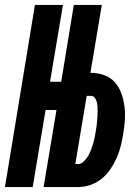

<svg xmlns="http://www.w3.org/2000/svg" viewBox="-39 -755 559 775"><path d="M-19 0 102 -735H215L163 -425H208L259 -735H372L326 -461H328Q356 -461 382 -451.5Q408 -442 425 -422.5Q442 -403 451 -377.5Q460 -352 463.5 -325Q467 -298 465 -269.5Q463 -241 458 -213Q454 -188 448 -164Q442 -140 431.5 -116.5Q421 -93 406 -71Q391 -49 370 -32.5Q349 -16 324.5 -8Q300 0 276 0H137L189 -311H145L93 0ZM265 -93H276Q289 -93 299.5 -103.5Q310 -114 317 -126Q324 -138 328.5 -150.5Q333 -163 337 -176Q341 -189 343.5 -202Q346 -215 348 -228Q350 -238 351 -248Q352 -258 353 -267.5Q354 -277 354.5 -287Q355 -297 355 -306.5Q355 -316 354.5 -325.5Q354 -335 351.5 -344Q349 -353 343.5 -360.5Q338 -368 328 -368H311Z"/></svg>

Font: Iosevka SS04 Heavy
Style: Italic
Weight: 900
Italic angle: -9°
Monospace: yes
Designer: Belleve Invis
Foundry: Belleve Invis
Version: Version 19.0.0; ttfautohint (v1.8.4)